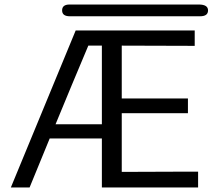

<svg xmlns="http://www.w3.org/2000/svg" viewBox="-20 -830 943 850"><path d="M288 -810H860Q901 -810 901 -784Q901 -758 866 -758H289Q255 -758 255 -784Q255 -810 288 -810ZM28 0 315 -695H842V-627L519 -628V-394H812V-329H519V-69L779 -70H857V0H431V-217H200L111 0ZM226 -280H431V-628H371Q346 -570 298 -454Q250 -338 226 -280Z"/></svg>

Font: Coval
Style: Light
Weight: 300
Foundry: Context Ltd
Version: Version 001.000